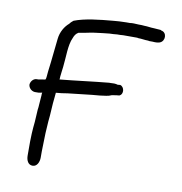

<svg xmlns="http://www.w3.org/2000/svg" viewBox="-75 -711 744 784"><g transform="rotate(10 297.5 -319.0)"><path d="M41 -320C43 -305 57 -293 74 -295H78C82 -295 85 -295 89 -296C92 -296 94 -297 98 -298C97 -294 97 -290 97 -286C96 -274 95 -261 94 -246C94 -240 93 -233 92 -226L89 -175C87 -158 86 -142 85 -126C85 -114 84 -103 84 -93V-35C84 -15 92 3 111 3C129 3 138 -17 138 -35V-62L139 -101C139 -113 140 -125 140 -138L143 -186C147 -218 147 -255 151 -286L153 -307C168 -308 184 -310 201 -313C243 -317 290 -324 332 -327C351 -330 366 -330 380 -337C387 -338 394 -339 400 -340L410 -341C429 -349 424 -380 406 -384L396 -383C387 -386 376 -386 365 -385H360C296 -379 222 -369 158 -363C159 -366 159 -369 159 -374C161 -389 162 -403 164 -416C169 -457 167 -508 182 -539C186 -550 191 -558 201 -564C204 -565 208 -565 212 -566C233 -569 253 -575 275 -577L299 -580C308 -581 317 -582 327 -583C338 -583 348 -584 358 -585C366 -585 375 -585 383 -586H441L446 -585C460 -585 472 -582 487 -582L492 -581H506C516 -580 526 -580 535 -583C558 -591 558 -628 533 -632C532 -633 530 -634 529 -634L515 -635C510 -635 506 -636 501 -636C488 -636 475 -639 462 -639C454 -640 446 -640 438 -640C431 -640 424 -641 417 -641C412 -641 406 -641 401 -640H387C377 -640 367 -639 357 -639C349 -638 340 -638 332 -637C276 -632 217 -626 173 -609C167 -604 162 -600 158 -594C140 -579 125 -554 122 -525C117 -483 113 -434 107 -390C107 -387 106 -383 106 -380C105 -373 105 -358 102 -353C97 -352 93 -351 90 -351C83 -350 78 -349 74 -348H67C52 -348 41 -333 41 -320Z"/></g></svg>

Font: Scribbler
Style: Regular
Weight: 400
Designer: Mew Too
Foundry: Cannot Into Space Fonts
Version: Version 1.001